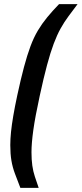

<svg xmlns="http://www.w3.org/2000/svg" viewBox="-20 -763 397 933"><path d="M79 150Q64 111 52.5 80.5Q41 50 35.5 17.5Q30 -15 30 -58Q30 -87 33.5 -121.5Q37 -156 44.5 -200Q52 -244 64 -300Q81 -379 96.5 -437Q112 -495 128 -538Q144 -581 164 -614.5Q184 -648 209 -678.5Q234 -709 267 -743H357Q333 -711 312.5 -683.5Q292 -656 274.5 -624.5Q257 -593 241 -550.5Q225 -508 208.5 -446.5Q192 -385 173 -297Q151 -196 142 -131.5Q133 -67 133 -23Q133 13 137 41.5Q141 70 149.5 95.5Q158 121 168 150Z"/></svg>

Font: Saira Condensed SemiBold
Style: Italic
Weight: 600
Width: 3
Italic angle: -12°
Designer: Hector Gatti with collaboration of the Omnibus-Type team
Foundry: Omnibus-Type
Version: Version 1.101